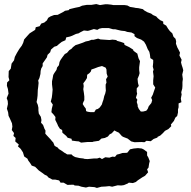

<svg xmlns="http://www.w3.org/2000/svg" viewBox="-20 -749 940 945"><path d="M515 -611H483L469 -608L459 -602L442 -606L420 -599L412 -597L393 -599L375 -590L367 -585L354 -582L335 -573L324 -569L306 -565L302 -551L284 -543L270 -532L260 -523L247 -519L231 -505L227 -492L214 -479L211 -467L202 -454L190 -437V-424L183 -412L180 -400L179 -385L174 -365L168 -353L170 -341L168 -321L166 -306L165 -279L163 -262L160 -247L166 -233L169 -219V-206L171 -190L181 -174L184 -158L182 -145L192 -134L199 -115L204 -106L203 -91L212 -81L228 -64L237 -53L242 -48L249 -31L265 -22L269 -16L282 -8L296 2L311 11H332L339 18L350 24L372 29L390 31L396 33L411 34L442 31H458L471 27L482 34L498 25L518 27L533 22L546 23L555 12L567 9L582 4L606 3L620 -14L638 -18L659 -20L678 -18L688 -13L704 -1V16L710 26L717 44L714 56L711 76L704 84L709 99L694 116L680 124L659 138L648 147L634 152L614 150L609 154L590 162L577 164L559 163L532 170L518 167L499 169L479 170L457 176L445 172L418 170L403 174L381 170L366 165L348 164L341 160L312 161L293 150H278L271 139L252 135H238L219 125L211 116L200 111L191 104L171 90L153 72L136 66L128 53L119 41L115 32L99 21L93 1L82 -16L68 -29L73 -37L55 -53L57 -70L46 -80L49 -94L38 -109L41 -126L39 -142L28 -167L22 -179L20 -196L14 -214L19 -237L18 -252L13 -266L22 -288L19 -311L14 -327L15 -343L26 -354L22 -370L23 -399L33 -411L37 -436L49 -452L53 -469L63 -488L75 -508L87 -524L94 -538L99 -555L115 -573L126 -585L153 -602L156 -615L175 -620L183 -633L198 -638L211 -649L217 -661L228 -668L246 -675L264 -676L291 -690L300 -696L318 -699L322 -704L351 -711L371 -715L384 -721L407 -725H430L454 -729L472 -724L498 -728H509L528 -726L538 -724H551H576H593L607 -722L620 -715L639 -712L648 -710L660 -709L683 -704L691 -697L705 -689L724 -682L733 -675L749 -668L756 -660L768 -650L783 -643L784 -631L798 -623L807 -608L816 -596L828 -585L834 -568L844 -558L847 -545L846 -534L853 -515L858 -506L866 -490L863 -476L874 -455L871 -442L874 -430L879 -415L882 -403L877 -382L880 -360L878 -345V-326L877 -313L872 -295L874 -284L870 -264L873 -246L859 -240V-221L856 -210V-195L852 -178L843 -170L836 -154L821 -136L823 -128L809 -114L792 -105L782 -94L769 -82L755 -75V-72L736 -65L722 -54L701 -56L691 -49L676 -50L642 -49L626 -53L617 -60L608 -67L587 -75L580 -79L565 -96L552 -102L543 -107L530 -93L520 -88L511 -77L496 -70L479 -67L467 -56L440 -52L435 -50H410L379 -47L368 -53L356 -54L334 -57L332 -66L313 -71L306 -80L287 -96L286 -109L275 -115L266 -129L262 -139L252 -159L253 -173L244 -185L233 -197L235 -214L240 -234L230 -249L235 -269L237 -285L239 -308L236 -334V-349L239 -363L242 -380L247 -389L258 -405L261 -417L270 -428L273 -444L278 -454L287 -467L299 -483L310 -489L321 -502L332 -509L339 -517L352 -527L365 -531L388 -539L402 -545L417 -548L430 -553H440L463 -559L474 -555L519 -552L533 -554L552 -552L556 -548L574 -543L591 -537L593 -528L616 -517L635 -505L637 -499L656 -485L659 -473L662 -462L669 -448L665 -418V-404L667 -389L664 -378L657 -361L659 -341L663 -326L653 -314V-297L655 -288L649 -268L656 -258L653 -247L658 -231L657 -227L663 -213L673 -200H684L700 -204L707 -213L712 -226L725 -242L729 -256L724 -268L732 -283L737 -298L744 -318L734 -334V-354L736 -374L733 -397L736 -406L732 -421L734 -441V-454L720 -463L718 -480L715 -494L707 -507L703 -517L698 -529L689 -544L675 -554L654 -562L642 -571V-581L627 -589L606 -592L595 -596L576 -598L559 -602L547 -605H536ZM444 -197 452 -210 462 -213 471 -220 481 -234 485 -247 489 -258 493 -276 498 -289 501 -303 500 -319V-333L504 -342L502 -359L510 -372L505 -387L504 -407L500 -416L482 -424L463 -419L445 -412L430 -407L427 -397L420 -389L409 -381L408 -365L400 -352L390 -339L392 -325L390 -310L393 -291L395 -274V-256L390 -246L387 -237L395 -224L402 -215L404 -202L412 -199L425 -197Z"/></svg>

Font: Winky Rough ExtraBold
Style: Regular
Weight: 800
Designer: Simon Atzbach
Foundry: typofactur
Version: Version 1.206; ttfautohint (v1.8.4.7-5d5b)